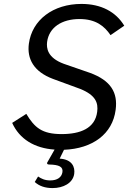

<svg xmlns="http://www.w3.org/2000/svg" viewBox="-20 -753 685 978"><path d="M438 -382 305 -428C221 -459 216 -508 220 -540C230 -613 294 -656 385 -656C468 -656 512 -620 543 -574L613 -622C570 -693 495 -733 395 -733C251 -733 143 -652 127 -530C117 -454 151 -388 250 -351L389 -300C468 -268 481 -229 475 -183C464 -99 389 -70 294 -70C194 -70 156 -103 114 -173L42 -127C79 -45 155 2 258 9L220 76C219 81 221 85 230 85C282 86 302 97 298 124C294 150 272 166 236 166C208 166 190 157 174 146L157 174C180 195 210 205 248 205C302 205 351 180 358 133C363 97 347 59 284 55L306 10C453 4 553 -71 569 -193C581 -281 545 -343 438 -382Z"/></svg>

Font: United Sans
Style: Italic
Weight: 400
Italic angle: -8°
Designer: Pablo Impallari, Rodrigo Fuenzalida (Modified by Dan O. Williams)
Version: Version 1.000;PS 001.000;hotconv 1.0.88;makeotf.lib2.5.64775